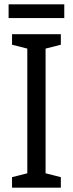

<svg xmlns="http://www.w3.org/2000/svg" viewBox="-20 -873 340 893"><path d="M263 0H36V-49L107 -67V-647L36 -665V-714H263V-665L192 -647V-67L263 -49ZM279 -853V-789H20V-853Z"/></svg>

Font: Noto Sans Gurmukhi Condensed
Style: Regular
Weight: 400
Width: 3
Designer: Jelle Bosma - Monotype Design Team
Foundry: Monotype Imaging Inc.
Version: Version 2.004; ttfautohint (v1.8.4.7-5d5b)